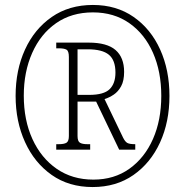

<svg xmlns="http://www.w3.org/2000/svg" viewBox="-20 -745 747 775"><path d="M354 10Q258 10 188.5 -39Q119 -88 81 -171.5Q43 -255 43 -358Q43 -462 81 -545Q119 -628 189 -676.5Q259 -725 355 -725Q450 -725 519.5 -676.5Q589 -628 626.5 -545Q664 -462 664 -358Q664 -253 626 -170Q588 -87 518.5 -38.5Q449 10 354 10ZM357 -20Q441 -20 502.5 -64Q564 -108 597.5 -184Q631 -260 631 -358Q631 -456 597.5 -532Q564 -608 502 -651.5Q440 -695 355 -695Q269 -695 206.5 -651.5Q144 -608 110 -531.5Q76 -455 76 -359Q76 -260 111 -183.5Q146 -107 209 -63.5Q272 -20 357 -20ZM207 -141V-163H217Q239 -163 248.5 -169Q258 -175 258 -196V-515Q258 -539 248.5 -544.5Q239 -550 217 -550H207V-573H338Q412 -573 446.5 -543Q481 -513 481 -455Q481 -419 469 -397Q457 -375 439 -363Q421 -351 402 -345L477 -189Q485 -173 494 -168Q503 -163 526 -163V-141H461L368 -335H293V-196Q293 -175 302.5 -169Q312 -163 333 -163H344V-141ZM340 -362Q399 -362 422.5 -385Q446 -408 446 -452Q446 -502 419.5 -524Q393 -546 334 -546H293V-362Z"/></svg>

Font: Noto Serif Myanmar Condensed ExtraLight
Style: Regular
Weight: 200
Width: 3
Designer: Ben Mitchell and the Monotype Design Team
Foundry: Monotype Imaging Inc.
Version: Version 2.106; ttfautohint (v1.8.4.7-5d5b)